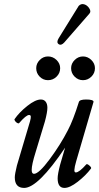

<svg xmlns="http://www.w3.org/2000/svg" viewBox="-20 -899 481 932"><path d="M292 -692.9Q276.9 -676.3 264.6 -684.8Q252.4 -693.4 265.1 -713.9L361.8 -870.1Q373 -882.3 388.2 -878.2Q403.3 -874 413.3 -858.6Q423.3 -843.3 414.1 -833ZM212.9 -509.8Q189.5 -509.8 172.6 -526.9Q155.8 -543.9 155.8 -567.9Q155.8 -590.8 172.9 -607.9Q189.9 -625 212.9 -625Q236.8 -625 254.4 -607.9Q272 -590.8 272 -567.9Q272 -543.9 254.6 -526.9Q237.3 -509.8 212.9 -509.8ZM325.2 -567.9Q325.2 -590.8 342.5 -607.9Q359.9 -625 382.8 -625Q405.8 -625 423.3 -607.9Q440.9 -590.8 440.9 -567.9Q440.9 -543.9 423.6 -526.9Q406.2 -509.8 382.8 -509.8Q359.4 -509.8 342.3 -526.9Q325.2 -543.9 325.2 -567.9ZM97.2 13.2Q51.8 13.2 51.8 -38.1Q51.8 -53.2 62 -95.2L126 -311Q130.4 -327.6 129.4 -334.2Q128.4 -340.8 121.1 -340.8Q106.9 -340.8 73.2 -301.8Q70.3 -298.3 64 -301.8Q57.6 -305.2 53.2 -311.5Q48.8 -317.9 50.8 -320.8Q73.2 -353.5 112.5 -384.8Q151.9 -416 178.2 -416Q193.4 -416 201.7 -405.3Q210 -394.5 210 -376Q210 -354.5 198.2 -310.1L152.8 -160.2Q133.8 -99.6 133.8 -74.2Q133.8 -55.2 145 -55.2Q168.5 -55.2 221.2 -126.2Q273.9 -197.3 309.1 -266.1Q334.5 -313.5 362.8 -403.8Q366.2 -416 397.9 -416Q434.1 -416 434.1 -404.8L350.1 -117.2Q345.7 -102.1 343.5 -91.6Q341.3 -81.1 341.1 -74.5Q340.8 -67.9 342.5 -64.9Q344.2 -62 348.1 -62Q364.3 -62 398.9 -101.1Q402.8 -105 413.8 -95.5Q424.8 -85.9 421.9 -81.1Q396 -46.9 357.4 -16.8Q318.8 13.2 293 13.2Q259.8 13.2 259.8 -33.2Q259.8 -53.7 272 -100.1L295.9 -182.1Q164.6 13.2 97.2 13.2Z"/></svg>

Font: Junicode SmCond Medium
Style: Italic
Weight: 500
Width: 4
Italic angle: -11°
Designer: Peter S. Baker
Version: Version 2.206